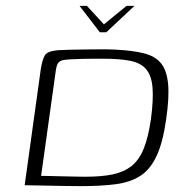

<svg xmlns="http://www.w3.org/2000/svg" viewBox="-20 -631 627 654"><path d="M251 -611H276L334 -548L411 -611H438L342 -521H320ZM255 3Q233 3 205 2.5Q177 2 149 1.5Q121 1 98 0.5Q75 0 64 0L119 -396Q124 -427 132.5 -442Q141 -457 177 -460Q191 -461 216 -461.5Q241 -462 270.5 -462.5Q300 -463 327.5 -463Q355 -463 373 -462Q432 -459 470 -449.5Q508 -440 528 -416Q548 -392 552.5 -346Q557 -300 546 -225Q535 -146 513.5 -100Q492 -54 458 -32Q424 -10 374 -3.5Q324 3 255 3ZM270 -29Q326 -29 364 -37Q402 -45 428 -65.5Q454 -86 469.5 -124.5Q485 -163 494 -224Q503 -292 499.5 -333Q496 -374 477.5 -395.5Q459 -417 423 -424Q387 -431 331 -431Q321 -431 302 -431Q283 -431 261.5 -430.5Q240 -430 221.5 -429Q203 -428 194 -426Q185 -424 179 -417.5Q173 -411 170 -390L120 -32Q127 -32 146.5 -31.5Q166 -31 190 -30.5Q214 -30 236.5 -29.5Q259 -29 270 -29Z"/></svg>

Font: Genos Thin Light
Style: Italic
Weight: 300
Italic angle: -8°
Version: Version 1.010